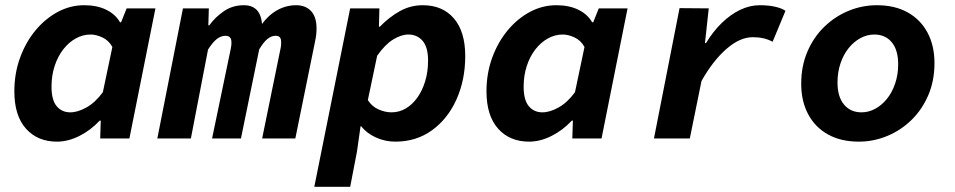

<svg xmlns="http://www.w3.org/2000/svg" viewBox="-20 -528 3640 732"><path d="M197.3 12Q122.9 12 78.8 -37.7Q34.7 -87.4 34.7 -179.9Q34.7 -247.8 56.3 -307.4Q78 -367 115.2 -412Q152.5 -457 200.2 -482.5Q248 -508.1 301 -508.1Q350.1 -508.1 385.3 -490.7Q420.6 -473.2 437.6 -443H441.6L462.9 -496.1H572.6L473.3 0H362L364.1 -68.1H360.1Q325 -30.8 282.1 -9.4Q239.2 12 197.3 12ZM247.9 -99.7Q276.1 -99.7 309.6 -118.3Q343 -136.9 372.1 -176.4L408.4 -348.9Q394.4 -374.2 370.4 -385.3Q346.5 -396.4 325.4 -396.4Q295.8 -396.4 268.8 -381.4Q241.8 -366.4 220.9 -339.4Q200 -312.4 188.2 -276.1Q176.4 -239.9 176.4 -197.4Q176.4 -146.7 196 -123.2Q215.7 -99.7 247.9 -99.7Z M579.8 0 677.5 -496.1H776.2L774.3 -431.5H778Q800.5 -462.8 833.7 -485.4Q866.9 -508.1 909.7 -508.1Q942.3 -508.1 959.8 -489Q977.4 -469.8 979.8 -428.7L968.5 -421.3Q996.4 -465.1 1032.3 -486.6Q1068.3 -508.1 1109.3 -508.1Q1145 -508.1 1165.9 -485.8Q1186.8 -463.5 1186.8 -419.5Q1186.8 -406.5 1185.4 -394.9Q1184 -383.2 1180.8 -368.1L1105.9 0H979.4L1049.4 -342.2Q1051.4 -351.3 1051.6 -356.4Q1051.9 -361.4 1051.9 -365.8Q1051.9 -380.7 1046.7 -386.1Q1041.4 -391.6 1030.9 -391.6Q1014.3 -391.6 999.3 -379.2Q984.3 -366.7 968.2 -339.7L898.6 0H788.5L859.8 -342.2Q861.8 -351.3 862.1 -356.4Q862.4 -361.4 862.4 -365.8Q862.4 -380.7 856.1 -386.1Q849.8 -391.6 839.6 -391.6Q822.4 -391.6 806.5 -379.2Q790.6 -366.7 773.1 -339L707.7 0Z M1178.3 184.1 1315 -496.1H1426.4L1424.7 -426H1427.9Q1464.4 -463.5 1504.9 -485.8Q1545.3 -508.1 1591.9 -508.1Q1667.3 -508.1 1710.5 -457.8Q1753.7 -407.5 1753.7 -314.5Q1753.7 -223.5 1720.5 -149.3Q1687.3 -75.1 1627.3 -31.6Q1567.3 12 1487.3 12Q1447.8 12 1412.9 -4Q1378 -20 1357 -46.6H1354.6L1340.9 50.2L1315.1 184.1ZM1472.8 -99.7Q1501.9 -99.7 1526.9 -114.4Q1551.9 -129 1571 -155.7Q1590.1 -182.3 1601 -218.3Q1612 -254.3 1612 -296.9Q1612 -348.3 1591.1 -372.4Q1570.2 -396.4 1537.2 -396.4Q1509.5 -396.4 1478.5 -377.2Q1447.6 -358 1417.9 -315.5L1382.4 -146.5Q1397.6 -122.2 1422.8 -111Q1448 -99.7 1472.8 -99.7Z M1997.3 12Q1922.9 12 1878.8 -37.7Q1834.7 -87.4 1834.7 -179.9Q1834.7 -247.8 1856.3 -307.4Q1878 -367 1915.2 -412Q1952.5 -457 2000.2 -482.5Q2048 -508.1 2101 -508.1Q2150.1 -508.1 2185.3 -490.7Q2220.6 -473.2 2237.6 -443H2241.6L2262.9 -496.1H2372.6L2273.3 0H2162L2164.1 -68.1H2160.1Q2125 -30.8 2082.1 -9.4Q2039.2 12 1997.3 12ZM2047.9 -99.7Q2076.1 -99.7 2109.6 -118.3Q2143 -136.9 2172.1 -176.4L2208.4 -348.9Q2194.4 -374.2 2170.4 -385.3Q2146.5 -396.4 2125.4 -396.4Q2095.8 -396.4 2068.8 -381.4Q2041.8 -366.4 2020.9 -339.4Q2000 -312.4 1988.2 -276.1Q1976.4 -239.9 1976.4 -197.4Q1976.4 -146.7 1996 -123.2Q2015.7 -99.7 2047.9 -99.7Z M2473.2 0 2570.8 -497 2682.1 -496.1 2667.7 -363.7H2671.7Q2698 -407.6 2731.5 -440.2Q2764.9 -472.8 2801.9 -490.5Q2838.8 -508.1 2876.6 -508.1Q2909.4 -508.1 2935 -502.4Q2960.6 -496.6 2974.6 -486.7L2925.6 -368.8Q2909.1 -377.8 2890.4 -382Q2871.6 -386.2 2849.7 -386.2Q2800.9 -386.2 2749.5 -341.4Q2698 -296.6 2654.4 -219L2609.9 0Z M3254.2 12Q3186 12 3136.9 -15.3Q3087.8 -42.6 3061.2 -92.4Q3034.6 -142.2 3034.6 -208.8Q3034.6 -275.8 3058.1 -330.9Q3081.7 -386.1 3122.5 -425.7Q3163.3 -465.4 3215.3 -486.8Q3267.2 -508.1 3323.1 -508.1Q3391.3 -508.1 3440.4 -480.8Q3489.5 -453.5 3516.1 -403.7Q3542.7 -353.9 3542.7 -287.3Q3542.7 -220.5 3519.2 -165.3Q3495.6 -110.1 3454.8 -70.4Q3414 -30.7 3362.1 -9.4Q3310.2 12 3254.2 12ZM3264.5 -99.7Q3291.9 -99.7 3316.8 -113.3Q3341.8 -126.9 3361.4 -151Q3381 -175.1 3392.6 -209.1Q3404.3 -243.1 3404.3 -282.9Q3404.3 -337.3 3379.8 -366.9Q3355.4 -396.4 3312.8 -396.4Q3286.2 -396.4 3260.9 -382.9Q3235.5 -369.3 3215.9 -345.1Q3196.3 -321 3184.7 -287.4Q3173 -253.8 3173 -213.2Q3173 -158.8 3197.9 -129.3Q3222.7 -99.7 3264.5 -99.7Z"/></svg>

Font: SourceCodeVF
Style: Italic
Weight: 200
Italic angle: -11°
Monospace: yes
Designer: Paul D. Hunt, Teo Tuominen
Foundry: Adobe
Version: Version 1.026;hotconv 1.1.0;makeotfexe 2.6.0